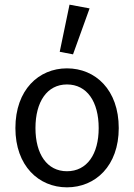

<svg xmlns="http://www.w3.org/2000/svg" viewBox="-20 -791 575 823"><path d="M267 12C389 12 489 -80 489 -242C489 -406 389 -498 267 -498C146 -498 46 -406 46 -242C46 -80 146 12 267 12ZM267 -57C182 -57 132 -130 132 -242C132 -355 182 -429 267 -429C353 -429 403 -355 403 -242C403 -130 353 -57 267 -57ZM293 -558 364 -755 278 -771 236 -569Z"/></svg>

Font: DAIFUKU Sans
Style: Regular
Weight: 400
Designer: Original font ‘Source Han Sans JP’ : Paul D. Hunt
Foundry: Daifuku
Version: Version 1.000